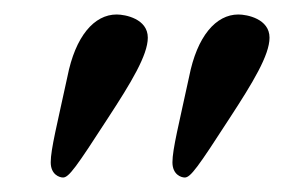

<svg xmlns="http://www.w3.org/2000/svg" viewBox="-20 -582 425 265"><path d="M309 -562C278 -562 252 -532 241 -476C227 -411 218 -376 218 -358C218 -341 230 -337 235 -337C243 -337 253 -351 297 -419C329 -468 352 -506 352 -530C352 -556 321 -562 309 -562ZM141 -562C110 -562 84 -532 73 -476C59 -411 50 -376 50 -358C50 -341 62 -337 67 -337C75 -337 85 -351 129 -419C161 -468 184 -506 184 -530C184 -556 153 -562 141 -562Z"/></svg>

Font: Libertinus Serif
Style: Regular
Weight: 400
Designer: Philipp H. Poll
Foundry: Khaled Hosny
Version: Version 6.2